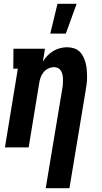

<svg xmlns="http://www.w3.org/2000/svg" viewBox="-20 -777 540 1012"><path d="M221 215 309 -314Q311 -325 311.5 -337Q312 -349 312 -360.5Q312 -372 309.5 -383Q307 -394 301.5 -403.5Q296 -413 286.5 -418Q277 -423 265 -423Q250 -423 235 -416Q220 -409 210 -397Q200 -385 194.5 -370Q189 -355 187 -341L131 0H6L74 -415H50L51 -520H217L206 -452Q216 -469 230 -483.5Q244 -498 260.5 -508Q277 -518 296 -523Q315 -528 333 -528Q352 -528 369.5 -522.5Q387 -517 399.5 -505Q412 -493 419.5 -477Q427 -461 431.5 -444Q436 -427 437.5 -408.5Q439 -390 439 -371.5Q439 -353 436.5 -334Q434 -315 431 -297L346 215ZM245 -600 283 -757H384L327 -600Z"/></svg>

Font: Iosevka Curly Slab Extrabold
Style: Italic
Weight: 800
Italic angle: -9°
Monospace: yes
Designer: Belleve Invis
Foundry: Belleve Invis
Version: Version 22.1.2; ttfautohint (v1.8.4)